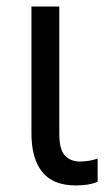

<svg xmlns="http://www.w3.org/2000/svg" viewBox="-20 -556 338 586"><path d="M212 10Q142 10 109 -31Q76 -72 76 -149V-536H161V-147Q161 -100 178 -81.5Q195 -63 224 -63Q239 -63 252.5 -65.5Q266 -68 278 -72V-1Q266 4 249.5 7Q233 10 212 10Z"/></svg>

Font: Noto Sans SemiCondensed
Style: Regular
Weight: 400
Width: 4
Designer: Monotype Design Team
Foundry: Monotype Imaging Inc.
Version: Version 2.013; ttfautohint (v1.8.4.7-5d5b)